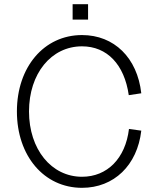

<svg xmlns="http://www.w3.org/2000/svg" viewBox="-20 -884 770 920"><path d="M373 16C526 16 638 -92 657 -258L598 -266C581 -125 494 -37 373 -37C226 -37 119 -169 119 -350C119 -531 225 -662 373 -662C493 -662 576 -575 597 -428L657 -437C638 -607 527 -716 373 -716C191 -716 61 -563 61 -350C61 -137 191 16 373 16ZM328 -790H402V-864H328Z"/></svg>

Font: Uncut Sans Light
Style: Regular
Weight: 300
Designer: Kasper Nordkvist
Foundry: UNCUT.wtf
Version: Version 1.304;Glyphs 3.2 (3246)